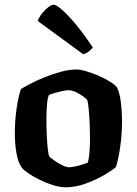

<svg xmlns="http://www.w3.org/2000/svg" viewBox="-20 -795 581 815"><path d="M260 0Q234 0 204 -9.5Q174 -19 147 -32.5Q120 -46 99.5 -60Q79 -74 73 -83Q57 -104 50 -144Q43 -184 43 -229Q43 -286 51 -338Q59 -390 69 -417Q83 -426 110 -440Q137 -454 170.5 -467.5Q204 -481 239 -490.5Q274 -500 303 -500Q321 -500 346.5 -492.5Q372 -485 398.5 -473.5Q425 -462 446 -449Q467 -436 476 -425Q488 -402 493 -361.5Q498 -321 498 -281Q498 -224 490 -170Q482 -116 472 -86Q455 -71 420.5 -51Q386 -31 343 -15.5Q300 0 260 0ZM273 -85Q281 -85 296.5 -88Q312 -91 328 -96Q344 -101 352 -104Q357 -116 359.5 -145Q362 -174 362 -205Q362 -236 360.5 -272.5Q359 -309 356 -337Q353 -365 350 -371Q346 -376 332.5 -386Q319 -396 302 -404Q285 -412 271 -412Q261 -412 244.5 -408.5Q228 -405 212.5 -400.5Q197 -396 188 -392Q182 -381 179.5 -351Q177 -321 177 -291Q177 -257 178.5 -222Q180 -187 183 -162Q186 -137 189 -131Q192 -127 208 -115.5Q224 -104 242.5 -94.5Q261 -85 273 -85ZM333 -565 140 -706Q146 -722 158.5 -738Q171 -754 185 -764.5Q199 -775 208 -775Q219 -775 244.5 -752.5Q270 -730 304 -689Q338 -648 374 -593Q369 -587 358 -577.5Q347 -568 333 -565Z"/></svg>

Font: Texturina
Style: Bold
Weight: 700
Designer: Guillermo Torres Carreño
Foundry: Omnibus-Type
Version: Version 1.002; ttfautohint (v1.8.3)